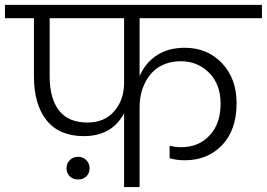

<svg xmlns="http://www.w3.org/2000/svg" viewBox="-49 -760 1084 780"><path d="M306.2 -262.2Q375.5 -262.2 415.3 -308.3Q455.1 -354.5 455.1 -423.8V-686H152.8V-449.2Q152.8 -359.9 190.9 -311Q229 -262.2 306.2 -262.2ZM-28.8 -686V-740.2H1015.1V-686H518.1V-450.2Q539.6 -502.4 586.2 -534.2Q632.8 -565.9 702.1 -565.9Q793.5 -565.9 852.8 -503.4Q912.1 -440.9 912.1 -340.8Q912.1 -231.9 853.3 -170.4Q794.4 -108.9 702.1 -108.9Q667.5 -108.9 640.1 -117.2V-168Q662.6 -162.1 688 -162.1Q758.3 -162.1 802.7 -210Q847.2 -257.8 847.2 -338.9Q847.2 -417 800.8 -464.1Q754.4 -511.2 685.1 -511.2Q649.9 -511.2 621.3 -500Q592.8 -488.8 574 -470.5Q555.2 -452.1 542.2 -427.5Q529.3 -402.8 523.7 -377Q518.1 -351.1 518.1 -324.2V0H455.1V-299.8Q405.3 -207 292 -207Q191.4 -207 140.1 -271.5Q88.9 -335.9 88.9 -449.2V-686ZM234.4 -43.5Q221.2 -56.2 221.2 -76.2Q221.2 -96.2 234.6 -109.6Q248 -123 268.1 -123Q288.1 -123 301.5 -109.6Q314.9 -96.2 314.9 -76.2Q314.9 -56.2 301.8 -43.5Q288.6 -30.8 268.1 -30.8Q247.6 -30.8 234.4 -43.5Z"/></svg>

Font: PoppinsZ Light
Style: Regular
Weight: 300
Designer: Ninad Kale (Devanagari), Jonny Pinhorn (Latin)
Foundry: Indian Type Foundry
Version: Version 3.002;FEAKit 1.0